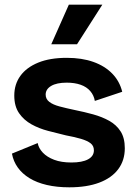

<svg xmlns="http://www.w3.org/2000/svg" viewBox="-20 -786 584 820"><path d="M276 14Q223 14 180 4Q137 -6 106 -25Q75 -44 56 -70.5Q37 -97 31 -130L141 -175Q145 -153 163 -134Q181 -115 211.5 -103.5Q242 -92 285 -92Q331 -92 356 -105.5Q381 -119 381 -144Q381 -163 367 -174Q353 -185 326 -193Q299 -201 261 -208Q224 -217 185.5 -227Q147 -237 114.5 -255Q82 -273 61.5 -302.5Q41 -332 41 -378Q41 -426 67 -462Q93 -498 143 -518.5Q193 -539 265 -539Q330 -539 379 -521.5Q428 -504 459.5 -471.5Q491 -439 502 -394L385 -355Q381 -379 365.5 -397Q350 -415 324.5 -424Q299 -433 265 -433Q222 -433 198.5 -419Q175 -405 175 -382Q175 -363 190.5 -351Q206 -339 234 -331.5Q262 -324 300 -316Q340 -308 378 -297.5Q416 -287 446.5 -270Q477 -253 495 -225Q513 -197 513 -153Q513 -101 485 -63.5Q457 -26 404 -6Q351 14 276 14ZM309 -597H199L274 -766H417Z"/></svg>

Font: Bricolage Grotesque
Style: Bold
Weight: 700
Designer: Mathieu Triay
Foundry: Atelier Triay
Version: Version 1.001;gftools[0.9.33.dev8+g029e19f]